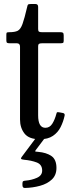

<svg xmlns="http://www.w3.org/2000/svg" viewBox="-20 -680 354 954"><path d="M301 -105Q294.5 -75 281 -48.2Q267.5 -21.5 242.8 -4.8Q218 12 178 12Q124 12 101.8 -16.5Q79.5 -45 79.5 -86V-448Q79.5 -465 63.5 -465H29Q18.5 -465 15 -467.5Q11.5 -470 11.5 -480V-507Q11.5 -516.5 14.2 -518.2Q17 -520 26.5 -520Q53.5 -520 67.8 -527Q82 -534 91.8 -560.8Q101.5 -587.5 115 -645.5Q116.5 -654 119.2 -657Q122 -660 133 -660H156.5Q169.5 -660 169.5 -645.5V-535.5Q169.5 -525 174.2 -522.5Q179 -520 189 -520H280Q289.5 -520 293 -517Q296.5 -514 296.5 -503.5V-477.5Q296.5 -468.5 292.8 -466.8Q289 -465 280 -465H190Q179.5 -465 174.5 -462.5Q169.5 -460 169.5 -448.5V-107Q169.5 -45 205.5 -45Q227 -45 239.8 -65.2Q252.5 -85.5 260 -114Q261.5 -122 265 -122.5Q268.5 -123 277 -121.5L293 -118.5Q303.5 -116 301 -105ZM91.5 239.5V231Q91.5 222.5 95.5 220.2Q99.5 218 107 217.5Q137.5 215 163.5 203.5Q189.5 192 189.5 167.5Q189.5 137.5 162.5 127.2Q135.5 117 101.5 114Q87 112.5 85 109.2Q83 106 88 99.5L163.5 -1.5Q166 -5 167.5 -5.8Q169 -6.5 175 -6.5H200.5Q212 -6.5 210.2 -4.2Q208.5 -2 204.5 3.5L160 62.5Q153.5 71 154.8 72.2Q156 73.5 169.5 74.5Q210.5 78 235.5 95.2Q260.5 112.5 260.5 154.5Q260.5 190.5 237.5 212Q214.5 233.5 178.8 243.2Q143 253 104 254Q91.5 254.5 91.5 239.5Z"/></svg>

Font: Besley* Narrow
Style: Regular
Weight: 400
Width: 4
Designer: Owen Earl
Foundry: indestructible type*
Version: Version 3.000; ttfautohint (v1.8.3)